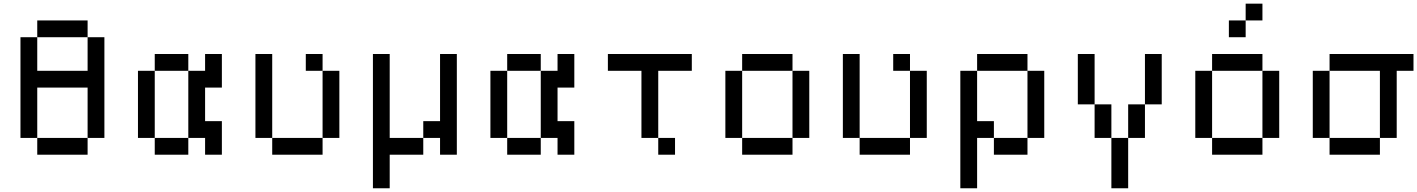

<svg xmlns="http://www.w3.org/2000/svg" viewBox="-20 -838 7676 1040"><path d="M90.9 -636.4V-90.9H181.8V-363.6H454.5V-90.9H545.5V-636.4H454.5V-454.5H181.8V-636.4ZM181.8 -90.9V0H454.5V-90.9ZM181.8 -727.3V-636.4H454.5V-727.3Z M818.2 -545.5V-454.5H1000V-545.5ZM727.3 -454.5V-90.9H818.2V-454.5ZM1000 -454.5V-90.9H1090.9V0H1181.8V-181.8H1090.9V-363.6H1181.8V-545.5H1090.9V-454.5ZM818.2 -90.9V0H1000V-90.9Z M1363.6 -545.5V-90.9H1454.5V-545.5ZM1454.5 -90.9V0H1727.3V-90.9ZM1727.3 -454.5V-545.5H1636.4V-454.5ZM1727.3 -454.5V-90.9H1818.2V-454.5Z M2000 -545.5V181.8H2090.9V0H2272.7V-90.9H2090.9V-545.5ZM2272.7 -181.8V-90.9H2363.6V0H2454.5V-545.5H2363.6V-181.8Z M2727.3 -545.5V-454.5H2909.1V-545.5ZM2636.4 -454.5V-90.9H2727.3V-454.5ZM2909.1 -454.5V-90.9H3000V0H3090.9V-181.8H3000V-363.6H3090.9V-545.5H3000V-454.5ZM2727.3 -90.9V0H2909.1V-90.9Z M3727.3 -545.5H3272.7V-454.5H3454.5V-90.9H3545.5V-454.5H3727.3ZM3545.5 -90.9V0H3636.4V-90.9Z M4000 -545.5V-454.5H4272.7V-545.5ZM4000 -90.9V-454.5H3909.1V-90.9ZM4000 -90.9V0H4272.7V-90.9ZM4272.7 -454.5V-90.9H4363.6V-454.5Z M4545.5 -545.5V-90.9H4636.4V-545.5ZM4636.4 -90.9V0H4909.1V-90.9ZM4909.1 -454.5V-545.5H4818.2V-454.5ZM4909.1 -454.5V-90.9H5000V-454.5Z M5181.8 -454.5V181.8H5272.7V-90.9H5363.6V-181.8H5272.7V-454.5ZM5272.7 -545.5V-454.5H5545.5V-545.5ZM5545.5 -454.5V-90.9H5636.4V-454.5ZM5363.6 -90.9V0H5545.5V-90.9Z M6000 -90.9V-272.7H5909.1V-90.9ZM6000 -90.9V181.8H6090.9V-90.9ZM5909.1 -272.7V-545.5H5818.2V-272.7ZM6090.9 -272.7V-90.9H6181.8V-272.7ZM6181.8 -545.5V-272.7H6272.7V-545.5Z M6545.5 -545.5V-454.5H6818.2V-545.5ZM6545.5 -90.9V-454.5H6454.5V-90.9ZM6545.5 -90.9V0H6818.2V-90.9ZM6818.2 -454.5V-90.9H6909.1V-454.5ZM6727.3 -818.2V-727.3H6818.2V-818.2ZM6636.4 -727.3V-636.4H6727.3V-727.3Z M7181.8 -545.5V-454.5H7454.5V-90.9H7545.5V-454.5H7636.4V-545.5ZM7090.9 -454.5V-90.9H7181.8V-454.5ZM7181.8 -90.9V0H7454.5V-90.9Z"/></svg>

Font: Departure Mono
Style: Regular
Weight: 400
Monospace: yes
Designer: Helena Zhang
Version: Version 1.500;Glyphs 3.3.1 (3343)